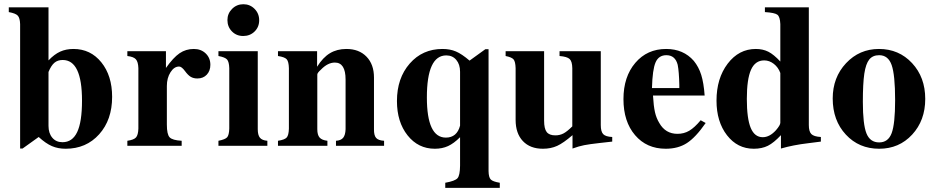

<svg xmlns="http://www.w3.org/2000/svg" viewBox="-20 -697 4472 918"><path d="M22 -639.2V-662.1H211.9V-408.2Q239.7 -437.5 267.8 -450.2Q295.9 -462.9 331.1 -462.9Q413.1 -462.9 464.6 -398.9Q516.1 -335 516.1 -233.9Q516.1 -124 454.1 -54.9Q392.1 14.2 293.9 14.2Q257.3 14.2 228 1.5Q198.7 -11.2 165 -42L87.9 13.2H76.2V-582Q75.2 -611.3 64.9 -622.3Q54.7 -633.3 22 -639.2ZM211.9 -353V-95.2Q211.9 -60.1 230 -38.6Q248 -17.1 278.8 -17.1Q326.2 -17.1 349.1 -65.7Q372.1 -114.3 372.1 -215.8Q372.1 -410.2 279.8 -410.2Q255.9 -410.2 240.2 -397Q224.6 -383.8 211.9 -353Z M848.6 -23.9V0H588.9V-23.9Q620.1 -28.3 630.4 -40Q640.6 -51.8 641.6 -82V-371.1Q640.6 -401.4 629.6 -413.6Q618.7 -425.8 588.9 -429.2V-452.1H773.4V-372.1Q808.6 -421.9 838.6 -442.4Q868.7 -462.9 906.7 -462.9Q941.4 -462.9 963.6 -441.4Q985.8 -419.9 985.8 -387.2Q985.8 -358.4 968.8 -340.1Q951.7 -321.8 923.8 -321.8Q905.3 -321.8 892.1 -329.6Q878.9 -337.4 864.7 -356.9Q848.6 -378.9 836.4 -378.9Q812.5 -378.9 795.2 -351.6Q777.8 -324.2 777.8 -286.1V-101.1Q777.8 -54.7 791 -40.5Q804.2 -26.4 848.6 -23.9Z M1258.3 -23.9V0H1024.4V-23.9Q1057.1 -30.3 1066.2 -40.8Q1075.2 -51.3 1076.2 -82V-371.1Q1075.2 -401.4 1065.7 -412.4Q1056.2 -423.3 1024.4 -429.2V-452.1H1212.4V-79.1Q1212.4 -51.3 1222.7 -38.6Q1232.9 -25.9 1258.3 -23.9ZM1142.6 -524.9Q1110.4 -524.9 1088.9 -546.9Q1067.4 -568.8 1067.4 -601.1Q1067.4 -632.3 1089.6 -654.5Q1111.8 -676.8 1143.6 -676.8Q1175.3 -676.8 1197.3 -654.5Q1219.2 -632.3 1219.2 -600.1Q1219.2 -567.9 1197.3 -546.4Q1175.3 -524.9 1142.6 -524.9Z M1816.4 -23.9V0H1586.4V-23.9Q1610.4 -25.4 1620.8 -38.3Q1631.3 -51.3 1632.3 -79.1V-316.9Q1632.3 -397.9 1581.1 -397.9Q1546.9 -397.9 1514.2 -363.8Q1497.1 -348.6 1497.1 -340.8V-79.1Q1497.1 -51.8 1508.1 -39.3Q1519 -26.9 1545.4 -23.9V0H1309.1V-23.9Q1341.3 -28.8 1350.8 -39.6Q1360.4 -50.3 1361.3 -82V-371.1Q1360.4 -402.8 1350.8 -413.6Q1341.3 -424.3 1309.1 -429.2V-452.1H1496.1V-377.9Q1523.9 -422.4 1557.6 -442.6Q1591.3 -462.9 1636.2 -462.9Q1696.8 -462.9 1732.4 -426Q1768.1 -389.2 1768.1 -326.2V-79.1Q1767.6 -49.8 1778.3 -37.6Q1789.1 -25.4 1816.4 -23.9Z M2369.6 176.8V201.2H2108.9V176.8Q2155.8 168.5 2167.5 155Q2179.2 141.6 2179.7 95.2V-41Q2149.9 -11.2 2122.1 1.5Q2094.2 14.2 2059.1 14.2Q1979.5 14.2 1928.7 -49.8Q1877.9 -113.8 1877.9 -213.9Q1877.9 -323.2 1939 -393.1Q2000 -462.9 2095.7 -462.9Q2131.8 -462.9 2159.9 -450.9Q2188 -439 2225.1 -407.2L2300.8 -461.9H2315.9V121.1Q2316.4 150.9 2326.4 161.1Q2336.4 171.4 2369.6 176.8ZM2179.7 -96.2V-354Q2179.7 -389.2 2161.6 -410.6Q2143.6 -432.1 2113.8 -432.1Q2021 -432.1 2021 -231Q2021 -39.1 2111.8 -39.1Q2164.6 -39.1 2179.7 -96.2Z M2907.2 -42V-20L2846.7 -13.2Q2798.3 -7.8 2773.2 -2.9Q2748 2 2717.3 13.2V-50.8Q2673.8 -13.2 2643.8 0.5Q2613.8 14.2 2575.7 14.2Q2514.6 14.2 2480 -22.5Q2445.3 -59.1 2445.3 -124V-371.1Q2444.3 -401.9 2435.8 -412.6Q2427.2 -423.3 2397.5 -429.2V-452.1H2581.5V-120.1Q2581.5 -82 2593.8 -65.9Q2606 -49.8 2635.3 -49.8Q2656.7 -49.8 2674.3 -59.1Q2691.9 -68.4 2716.3 -92.8V-371.1Q2715.8 -403.3 2703.6 -414.8Q2691.4 -426.3 2655.3 -429.2V-452.1H2852.5V-99.1Q2852.5 -67.9 2864 -55.7Q2875.5 -43.5 2907.2 -42Z M3330.1 -122.1 3354 -108.9Q3306.2 -40 3264.2 -12.9Q3222.2 14.2 3163.1 14.2Q3071.8 14.2 3016.4 -50.8Q2960.9 -115.7 2960.9 -223.1Q2960.9 -330.1 3017.6 -396.5Q3074.2 -462.9 3165 -462.9Q3247.6 -462.9 3297.4 -405.8Q3320.8 -377 3332.8 -338.9Q3344.7 -300.8 3349.1 -240.2H3102.1Q3105 -189.5 3111.6 -160.6Q3118.2 -131.8 3132.3 -108.9Q3161.6 -57.1 3219.2 -57.1Q3250.5 -57.1 3275.6 -72Q3300.8 -86.9 3330.1 -122.1ZM3097.2 -275.9H3228V-291Q3226.6 -355 3220.2 -387.2Q3208.5 -433.1 3166 -433.1Q3129.4 -433.1 3114.5 -398.9Q3099.6 -364.7 3097.2 -275.9Z M3904.8 -42V-20L3843.8 -12.2Q3772.9 -3.9 3713.9 13.2V-50.8Q3679.7 -14.2 3651.4 0Q3623 14.2 3584 14.2Q3505.9 14.2 3455.8 -50.5Q3405.8 -115.2 3405.8 -215.8Q3405.8 -322.3 3459.2 -392.6Q3512.7 -462.9 3593.8 -462.9Q3627.4 -462.9 3653.6 -449.7Q3679.7 -436.5 3710.9 -402.8V-582Q3709.5 -616.7 3697 -626.5Q3684.6 -636.2 3637.2 -639.2V-662.1H3847.2V-99.1Q3847.2 -68.4 3859.1 -56.2Q3871.1 -43.9 3904.8 -42ZM3710.9 -109.9V-348.1Q3701.2 -375 3679.9 -391.6Q3658.7 -408.2 3633.8 -408.2Q3590.8 -408.2 3570.8 -363.5Q3550.8 -318.8 3550.8 -224.1Q3550.8 -130.4 3569.3 -85.7Q3587.9 -41 3627 -41Q3659.7 -41 3689.9 -74.2Q3710.9 -98.6 3710.9 -109.9Z M4182.6 -462.9Q4277.8 -462.9 4340.8 -395.3Q4403.8 -327.6 4403.8 -224.1Q4403.8 -121.1 4341.3 -53.5Q4278.8 14.2 4183.6 14.2Q4086.9 14.2 4024.2 -53.5Q3961.4 -121.1 3961.4 -226.1Q3961.4 -326.7 4025.1 -394.8Q4088.9 -462.9 4182.6 -462.9ZM4183.6 -433.1Q4152.8 -433.1 4136.2 -412.6Q4119.6 -392.1 4112.5 -344.7Q4105.5 -297.4 4105.5 -210Q4105.5 -102.1 4122.8 -59.1Q4140.1 -16.1 4183.6 -16.1Q4226.6 -16.1 4243.2 -60.3Q4259.8 -104.5 4259.8 -217.8Q4259.8 -338.9 4243.2 -386Q4226.6 -433.1 4183.6 -433.1Z"/></svg>

Font: Accordance
Style: Bold
Weight: 700
Version: Version 1.2 (build January 31, 2020) Miklal Software Solutio